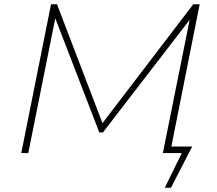

<svg xmlns="http://www.w3.org/2000/svg" viewBox="-20 -720 1019 903"><path d="M755 163 835 0H746L872 -627L464 -97H447L240 -634L113 0H80L220 -700H248L462 -141L889 -700H919L786 -31H884L784 163Z"/></svg>

Font: Montserrat ExtraLight
Style: Italic
Weight: 200
Italic angle: -11.3°
Designer: Julieta Ulanovsky
Foundry: Julieta Ulanovsky
Version: Version 9.000; ttfautohint (v1.8.4.7-5d5b)